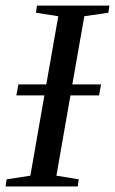

<svg xmlns="http://www.w3.org/2000/svg" viewBox="-24 -675 416 695"><path d="M180.2 -39.1 261.2 -25.9 257.3 0H-3.9L0 -25.9L85.9 -39.1L136.7 -329.6H35.2L42.5 -369.6H143.6L187 -616.2L106 -628.9L109.9 -654.8H372.1L368.2 -628.9L281.2 -616.2L237.8 -369.6H341.8L334.5 -329.6H231Z"/></svg>

Font: Tinos
Style: Italic
Weight: 400
Italic angle: -16.333°
Designer: Steve Matteson
Foundry: Monotype Imaging Inc.
Version: Version 1.32